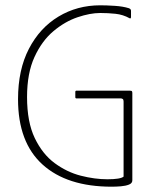

<svg xmlns="http://www.w3.org/2000/svg" viewBox="-20 -698 589 724"><path d="M479 -18Q479 -7 466.5 -2Q454 3 436 4.5Q418 6 401 6Q233 6 140.5 -77.5Q48 -161 48 -324Q48 -435 89 -514Q130 -593 200.5 -635.5Q271 -678 358 -678Q381 -678 412.5 -676Q444 -674 466 -667Q471 -665 472.5 -662.5Q474 -660 474 -657V-635Q474 -631 473 -629.5Q472 -628 469 -629Q444 -643 415.5 -646Q387 -649 358 -649Q320 -649 272.5 -633Q225 -617 181.5 -580.5Q138 -544 110 -483Q82 -422 82 -332Q82 -238 111 -177.5Q140 -117 186 -83Q232 -49 284.5 -35.5Q337 -22 385 -22Q434 -22 446 -32V-315Q446 -322 443 -324.5Q440 -327 435 -327H267Q266 -327 265 -328.5Q264 -330 264 -330V-353Q264 -353 265 -354.5Q266 -356 267 -356H470Q476 -356 477.5 -354Q479 -352 479 -347Z"/></svg>

Font: Glory Thin Thin
Style: Regular
Weight: 250
Version: Version 1.011